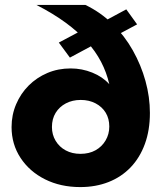

<svg xmlns="http://www.w3.org/2000/svg" viewBox="-20 -750 657 780"><path d="M589 -291Q589 -221 568.5 -165Q548 -109 510.5 -70Q473 -31 421 -10.5Q369 10 306 10Q226 10 163 -21.5Q100 -53 63.5 -108.5Q27 -164 27 -234Q27 -283 45.5 -326.5Q64 -370 96.5 -402.5Q129 -435 172.5 -453.5Q216 -472 267 -472Q313 -472 355 -455Q397 -438 424 -408Q413 -456 390.5 -499Q368 -542 332.5 -581.5Q297 -621 246.5 -658Q196 -695 128 -730H327Q389 -700 437.5 -652.5Q486 -605 519.5 -545.5Q553 -486 571 -421Q589 -356 589 -291ZM191 -234Q191 -203 206 -178Q221 -153 247 -139Q273 -125 307 -125Q342 -125 368 -139.5Q394 -154 409 -179.5Q424 -205 424 -236Q424 -268 409.5 -292Q395 -316 368.5 -330Q342 -344 308 -344Q274 -344 247.5 -330Q221 -316 206 -291.5Q191 -267 191 -234ZM537 -651 423 -590 374 -575 264 -516 219 -577 328 -635 374 -648 493 -712Z"/></svg>

Font: Raleway Thin ExtraBold
Style: Regular
Weight: 800
Version: Version 4.026